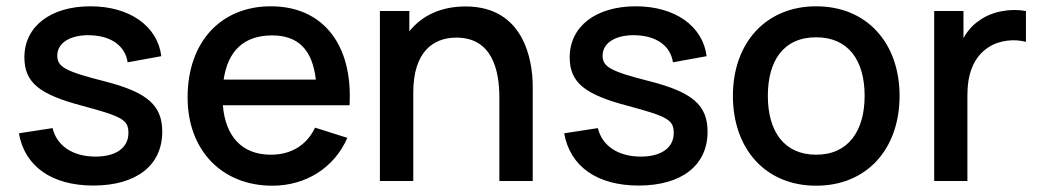

<svg xmlns="http://www.w3.org/2000/svg" viewBox="-20 -575 3304 610"><path d="M276.5 14.5C413 14.5 495.5 -49.5 495.5 -156.5C495.5 -240 449 -281.5 313 -316.5C186.5 -348.5 162 -362.5 162 -398.5C162 -439.5 205 -465.5 268.5 -463C334.5 -460.5 378 -428.5 385.5 -377L492.5 -396.5C480.5 -492.5 391.5 -555 267.5 -555C140.5 -555 57.5 -491 57.5 -393C57.5 -313.5 103.5 -275 243 -238.5C370 -204.5 388 -193.5 388 -152.5C388 -105.5 348.5 -77.5 283.5 -77.5C211.5 -77.5 160.5 -111.5 147 -168L40 -151.5C58.5 -46 145 14.5 276.5 14.5Z M845.5 15C950 15 1041.5 -40.5 1083.5 -137L981 -169.5C954.5 -114 905.5 -83.5 840.5 -83.5C749.5 -83.5 696.5 -140.5 688 -240.5H1090.5C1101.5 -434 1005.5 -555 840.5 -555C682.5 -555 576 -442.5 576 -265.5C576 -98.5 684 15 845.5 15ZM844.5 -462.5C927.5 -462.5 972.5 -417 983.5 -322H690.5C704 -413.5 755 -462.5 844.5 -462.5Z M1293 0V-281C1293 -409 1355 -455.5 1430 -455.5C1545 -455.5 1566.5 -349.5 1566.5 -265.5V0H1672.5V-300C1672.5 -383.5 1645 -554.5 1459 -554.5C1380.5 -554.5 1320 -525 1280.5 -475.5V-540H1187V0Z M2009 14.5C2145.5 14.5 2228 -49.5 2228 -156.5C2228 -240 2181.5 -281.5 2045.5 -316.5C1919 -348.5 1894.5 -362.5 1894.5 -398.5C1894.5 -439.5 1937.5 -465.5 2001 -463C2067 -460.5 2110.5 -428.5 2118 -377L2225 -396.5C2213 -492.5 2124 -555 2000 -555C1873 -555 1790 -491 1790 -393C1790 -313.5 1836 -275 1975.5 -238.5C2102.5 -204.5 2120.5 -193.5 2120.5 -152.5C2120.5 -105.5 2081 -77.5 2016 -77.5C1944 -77.5 1893 -111.5 1879.5 -168L1772.5 -151.5C1791 -46 1877.5 14.5 2009 14.5Z M2573 15C2734 15 2838 -101.5 2838 -270.5C2838 -437.5 2735 -555 2573 -555C2414 -555 2308.5 -439.5 2308.5 -270.5C2308.5 -103 2411 15 2573 15ZM2573 -83.5C2472 -83.5 2419.5 -156.5 2419.5 -270.5C2419.5 -380.5 2468 -456.5 2573 -456.5C2675 -456.5 2727 -383.5 2727 -270.5C2727 -160 2676 -83.5 2573 -83.5Z M3053.5 0V-272.5C3053.5 -336 3070.5 -393 3121.5 -425.5C3157.5 -448.5 3204.5 -451.5 3239.5 -442V-540C3191 -549 3131.5 -539.5 3091 -509.5C3070.5 -496 3053.5 -476.5 3041 -454V-540H2948V0Z"/></svg>

Font: Manrope SemiBold
Style: Regular
Weight: 600
Designer: Mikhail Sharanda
Foundry: Mikhail Sharanda
Version: Version 4.505